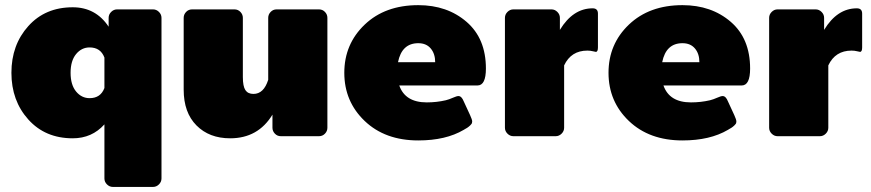

<svg xmlns="http://www.w3.org/2000/svg" viewBox="-20 -537 3436 757"><path d="M266.7 -508.3Q357.5 -508.3 408.3 -431.7V-466.7Q408.3 -480 418.3 -490Q428.3 -500 441.7 -500H583.3Q596.7 -500 606.7 -490Q616.7 -480 616.7 -466.7V166.7Q616.7 180 606.7 190Q596.7 200 583.3 200H425Q411.7 200 401.7 190Q391.7 180 391.7 166.7V-46.7Q342.5 8.3 266.7 8.3Q158.3 8.3 91.7 -65.8Q25 -140 25 -250Q25 -360 91.7 -434.2Q158.3 -508.3 266.7 -508.3ZM333.3 -150Q376.7 -150 391.7 -190V-310Q376.7 -350 333.3 -350Q301.7 -350 280 -323.8Q258.3 -297.5 258.3 -250Q258.3 -202.5 280 -176.2Q301.7 -150 333.3 -150Z M1270.8 -466.7V-33.3Q1270.8 -20 1261.2 -10Q1251.7 0 1237.5 0H1087.5Q1073.3 0 1063.8 -10Q1054.2 -20 1054.2 -33.3V-85Q997.5 8.3 887.5 8.3Q805 8.3 754.6 -42.5Q704.2 -93.3 704.2 -183.3V-466.7Q704.2 -480 713.8 -490Q723.3 -500 737.5 -500H904.2Q918.3 -500 927.9 -490Q937.5 -480 937.5 -466.7V-233.3Q937.5 -196.7 947.5 -181.7Q957.5 -166.7 979.2 -166.7Q1020 -166.7 1037.5 -222.5V-466.7Q1037.5 -480 1047.1 -490Q1056.7 -500 1070.8 -500H1237.5Q1251.7 -500 1261.2 -490Q1270.8 -480 1270.8 -466.7Z M1629.2 -516.7Q1743.3 -516.7 1819.6 -450.8Q1895.8 -385 1895.8 -266.7Q1895.8 -200 1862.5 -200H1554.2Q1577.5 -133.3 1662.5 -133.3Q1701.7 -133.3 1737.5 -141.7Q1750.8 -145 1765.8 -151.7Q1780.8 -158.3 1787.5 -158.3Q1800 -158.3 1808.3 -137.5L1833.3 -83.3Q1841.7 -65 1841.7 -58.3Q1841.7 -55 1840.8 -52.1Q1840 -49.2 1837.5 -46.7Q1835 -44.2 1833.3 -42.1Q1831.7 -40 1827.5 -37.1Q1823.3 -34.2 1821.7 -32.9Q1820 -31.7 1814.6 -28.8Q1809.2 -25.8 1808.3 -25Q1737.5 16.7 1629.2 16.7Q1498.3 16.7 1417.9 -60Q1337.5 -136.7 1337.5 -250Q1337.5 -363.3 1417.9 -440Q1498.3 -516.7 1629.2 -516.7ZM1549.2 -291.7H1695.8Q1695.8 -325 1678.3 -345.8Q1660.8 -366.7 1629.2 -366.7Q1564.2 -366.7 1549.2 -291.7Z M1970.8 -33.3V-466.7Q1970.8 -480 1980.8 -490Q1990.8 -500 2004.2 -500H2154.2Q2167.5 -500 2177.5 -490Q2187.5 -480 2187.5 -466.7V-419.2Q2239.2 -504.2 2316.7 -504.2Q2337.5 -504.2 2337.5 -483.3V-350Q2337.5 -332.5 2329.2 -332.5Q2326.7 -332.5 2317.1 -335Q2307.5 -337.5 2295.8 -337.5Q2231.7 -337.5 2204.2 -279.2V-33.3Q2204.2 -20 2194.2 -10Q2184.2 0 2170.8 0H2004.2Q1990.8 0 1980.8 -10Q1970.8 -20 1970.8 -33.3Z M2670.8 -516.7Q2785 -516.7 2861.3 -450.8Q2937.5 -385 2937.5 -266.7Q2937.5 -200 2904.2 -200H2595.8Q2619.2 -133.3 2704.2 -133.3Q2743.3 -133.3 2779.2 -141.7Q2792.5 -145 2807.5 -151.7Q2822.5 -158.3 2829.2 -158.3Q2841.7 -158.3 2850 -137.5L2875 -83.3Q2883.3 -65 2883.3 -58.3Q2883.3 -55 2882.5 -52.1Q2881.7 -49.2 2879.2 -46.7Q2876.7 -44.2 2875 -42.1Q2873.3 -40 2869.2 -37.1Q2865 -34.2 2863.3 -32.9Q2861.7 -31.7 2856.2 -28.8Q2850.8 -25.8 2850 -25Q2779.2 16.7 2670.8 16.7Q2540 16.7 2459.6 -60Q2379.2 -136.7 2379.2 -250Q2379.2 -363.3 2459.6 -440Q2540 -516.7 2670.8 -516.7ZM2590.8 -291.7H2737.5Q2737.5 -325 2720 -345.8Q2702.5 -366.7 2670.8 -366.7Q2605.8 -366.7 2590.8 -291.7Z M3012.5 -33.3V-466.7Q3012.5 -480 3022.5 -490Q3032.5 -500 3045.8 -500H3195.8Q3209.2 -500 3219.2 -490Q3229.2 -480 3229.2 -466.7V-419.2Q3280.8 -504.2 3358.3 -504.2Q3379.2 -504.2 3379.2 -483.3V-350Q3379.2 -332.5 3370.8 -332.5Q3368.3 -332.5 3358.8 -335Q3349.2 -337.5 3337.5 -337.5Q3273.3 -337.5 3245.8 -279.2V-33.3Q3245.8 -20 3235.8 -10Q3225.8 0 3212.5 0H3045.8Q3032.5 0 3022.5 -10Q3012.5 -20 3012.5 -33.3Z"/></svg>

Font: BoonTook Mon
Style: Regular
Weight: 400
Designer: Sungsit Sawaiwan
Foundry: FontUni
Version: Version 3.0